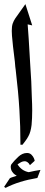

<svg xmlns="http://www.w3.org/2000/svg" viewBox="-27 -701 216 930"><path d="M129 -578 107 -583Q111 -538 119 -395Q126 -297 127 -234Q129 -194 129 -166Q129 -128 126 -96Q122 -62 111 -42Q105 -30 95 -17Q85 -4 82 0H72Q72 -91 67 -168Q62 -254 49 -363Q47 -374 45 -402Q34 -488 31 -528Q30 -537 30 -551Q30 -574 34.5 -587Q39 -600 47 -612L96 -681ZM169 122 154 161Q64 176 0 209L-7 204L21 162Q29 158 38.5 155.5Q48 153 54 150Q52 149 45 144.5Q38 140 31.5 130Q25 120 25 106Q25 101 28 95Q41 78 61 59Q81 40 104 40Q117 40 125.5 48.5Q134 57 137.5 66Q141 75 141 78L118 99Q113 89 106 84.5Q99 80 94 80Q81 80 70 87.5Q59 95 58 95Q77 126 112 133Q141 126 169 122Z"/></svg>

Font: Katibeh
Style: Regular
Weight: 400
Designer: Arabic design by Kourosh Beigpour, Latin design by Eduardo Tunni, engineering by Lasse Fister
Version: Version 1.000